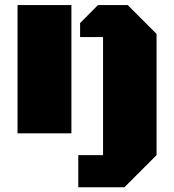

<svg xmlns="http://www.w3.org/2000/svg" viewBox="-20 -539 702 776"><path d="M396.5 -389.2H303.7V-445.8L376 -518.6H496.1L612.8 -401.9V87.9L482.9 217.8H296.4V87.9H396.5ZM50.8 0V-518.6H268.6V0Z"/></svg>

Font: Black Ops One [rus by aLiNcE]
Style: Regular
Weight: 400
Designer: James Grieshaber
Foundry: James Grieshaber
Version: Version 1.002;May 25, 2024;FontCreator 13.0.0.2680 64-bit